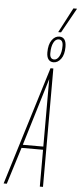

<svg xmlns="http://www.w3.org/2000/svg" viewBox="-92 -1113 482 1147"><g transform="rotate(5 149.0 -539.0)"><path d="M-24 0 195 -710H212V0H193V-221H64L-5 0ZM70 -240H193V-645ZM209 -747Q190 -747 179 -761Q168 -775 168 -803Q168 -850 186.5 -876.5Q205 -903 232 -903Q252 -903 262.5 -888.5Q273 -874 273 -844Q273 -798 254 -772.5Q235 -747 209 -747ZM212 -764Q230 -764 242.5 -787Q255 -810 255 -849Q255 -886 229 -886Q210 -886 198 -862.5Q186 -839 186 -799Q186 -764 212 -764ZM222 -929 300 -1078H322L239 -929Z"/></g></svg>

Font: Georama ExtraCondensed Thin
Style: Italic
Weight: 100
Width: 2
Italic angle: -9°
Designer: Jean-Baptiste Levee
Foundry: Production Type
Version: Version 1.001